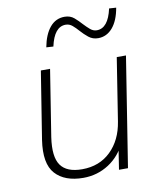

<svg xmlns="http://www.w3.org/2000/svg" viewBox="-82 -787 725 862"><g transform="rotate(-10 280.5 -356.5)"><path d="M229 8Q144 8 101.5 -39Q59 -86 75 -192L124 -500H166L118 -197Q105 -109 132.5 -70Q160 -31 230 -31Q309 -31 360.5 -81Q412 -131 425 -214L470 -500H512L433 0H392L411 -122H426Q398 -60 345.5 -26Q293 8 229 8ZM198 -596 166 -598Q177 -656 203.5 -687.5Q230 -719 270 -719Q296 -719 313.5 -704Q331 -689 346 -672Q360 -657 373.5 -645.5Q387 -634 403 -634Q455 -634 474 -721L506 -719Q496 -661 469 -629.5Q442 -598 403 -598Q378 -598 359.5 -613Q341 -628 326 -645Q313 -660 299.5 -671.5Q286 -683 269 -683Q217 -683 198 -596Z"/></g></svg>

Font: Mulish ExtraLight
Style: Italic
Weight: 200
Italic angle: -9°
Designer: Vernon Adams
Foundry: Vernon Adams
Version: Version 3.603